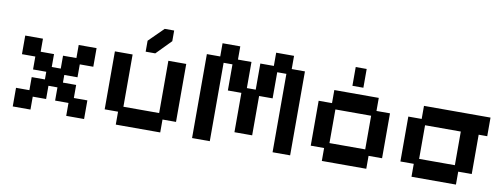

<svg xmlns="http://www.w3.org/2000/svg" viewBox="-58 -956 3277 1259"><g transform="rotate(10 1581.0 -326.0)"><path d="M61 11V-113H150V-200H238V-251H150V-337H61V-461H179V-374H268V-288H328V-374H417V-461H536V-337H446V-251H358V-200H446V-113H536V11H417V-75H328V-163H268V-75H179V11Z M747 11V-75H658V-461H776V-113H1014V-461H1133V-75H1043V11ZM857 -494V-567L954 -663H1017V-592L921 -494Z M1255 11V-548H1344V-636H1462V-548H1552V-374H1611V-548H1701V-636H1820V-548H1908V11H1791V-511H1730V-337H1640V-75H1522V-337H1432V-511H1373V11Z M2119 11V-75H2030V-374H2119V-461H2415V-374H2505V-75H2415V11ZM2148 -113H2386V-337H2148ZM2231 -509V-634H2304V-509Z M2716 11V-75H2627V-374H2716V-461H3159V-337H3102V-75H3012V11ZM2745 -113H2983V-337H2745Z"/></g></svg>

Font: Pixelify Sans SemiBold
Style: Regular
Weight: 600
Designer: Stefie Justprince
Foundry: Typecalism Foundryline
Version: Version 1.000